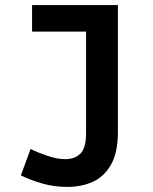

<svg xmlns="http://www.w3.org/2000/svg" viewBox="-20 -544 600 754"><path d="M244 190Q194 190 149 177.5Q104 165 62 145L100 41Q128 55 166.5 68Q205 81 236 81Q274 81 296 59Q318 37 318 -21V-420H106V-524H443V-26Q443 55 416 102.5Q389 150 344.5 170Q300 190 244 190Z"/></svg>

Font: Ubuntu Sans Mono SemiBold
Style: Regular
Weight: 600
Monospace: yes
Designer: Dalton Maag Ltd
Foundry: Dalton Maag Ltd
Version: Version 1.006